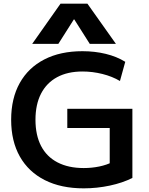

<svg xmlns="http://www.w3.org/2000/svg" viewBox="-20 -1020 813 1050"><path d="M438 10Q314 10 225 -35Q136 -80 88.5 -164Q41 -248 41 -365Q41 -482 88 -566Q135 -650 222.5 -695Q310 -740 431 -740Q498 -740 558 -725.5Q618 -711 665 -682L636 -577Q594 -602 540 -615.5Q486 -629 431 -629Q350 -629 292.5 -598Q235 -567 204.5 -508Q174 -449 174 -365Q174 -281 204.5 -222Q235 -163 294.5 -132Q354 -101 438 -101Q482 -101 523 -109.5Q564 -118 597 -135L580 -95V-320H348V-425H704V-47Q651 -20 580.5 -5Q510 10 438 10ZM156 -780 311 -1000H458L614 -780H471L386 -914H384L299 -780Z"/></svg>

Font: M PLUS 1 SemiBold
Style: Regular
Weight: 600
Designer: Coji Morishita
Foundry: UNDERFOREST DESIGN
Version: Version 1.001